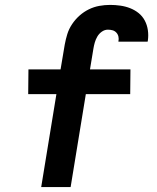

<svg xmlns="http://www.w3.org/2000/svg" viewBox="-20 -763 640 783"><path d="M268 0H148L210 -379H95L96 -480H227L244 -581Q248 -603 254.5 -624Q261 -645 274 -664.5Q287 -684 304.5 -699.5Q322 -715 342.5 -725Q363 -735 385 -739Q407 -743 429 -743Q450 -743 471 -740Q492 -737 511 -729.5Q530 -722 545.5 -709.5Q561 -697 570.5 -679Q580 -661 583 -640Q586 -619 583 -598L582 -593H463V-595Q465 -604 463 -613.5Q461 -623 454.5 -630Q448 -637 439 -639.5Q430 -642 420 -642Q407 -642 395.5 -634Q384 -626 377 -614Q370 -602 366.5 -589.5Q363 -577 361 -565L347 -480H512L511 -379H330Z"/></svg>

Font: Iosevka Extended Oblique
Style: Bold
Weight: 700
Width: 7
Italic angle: -9°
Monospace: yes
Designer: Belleve Invis
Foundry: Belleve Invis
Version: Version 32.5.0; ttfautohint (v1.8.4)